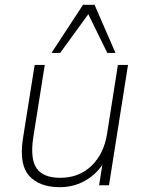

<svg xmlns="http://www.w3.org/2000/svg" viewBox="-20 -770 601 798"><path d="M229 8Q144 8 101.5 -39Q59 -86 75 -192L124 -500H166L118 -197Q105 -109 132.5 -70Q160 -31 230 -31Q309 -31 360.5 -81Q412 -131 425 -214L470 -500H512L433 0H392L411 -122H426Q398 -60 345.5 -26Q293 8 229 8ZM194 -550 325 -750H373L460 -550H426L347 -711L230 -550Z"/></svg>

Font: Mulish ExtraLight ExtraLight
Style: Italic
Weight: 250
Italic angle: -9°
Version: Version 3.603